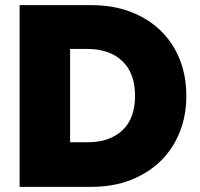

<svg xmlns="http://www.w3.org/2000/svg" viewBox="-20 -725 775 745"><path d="M335 -705Q419 -705 487 -679Q555 -653 603 -606.5Q651 -560 677 -495.5Q703 -431 703 -353Q703 -276 677 -211.5Q651 -147 603 -100Q555 -53 487 -26.5Q419 0 335 0H56V-705ZM320 -173Q405 -173 454.5 -219Q504 -265 504 -353Q504 -441 454.5 -488Q405 -535 320 -535H252V-173Z"/></svg>

Font: SVN-Poppins ExtraBold
Style: Regular
Weight: 800
Designer: Ninad Kale (Devanagari), Jonny Pinhorn (Latin)
Foundry: Indian Type Foundry
Version: Version 3.002 2017; ttfautohint (v1.8.3)